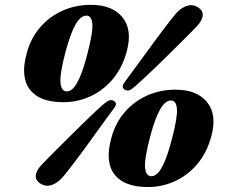

<svg xmlns="http://www.w3.org/2000/svg" viewBox="-20 -736 914 774"><path d="M346.5 -716.5Q433 -716.5 473.8 -666.2Q514.5 -616 491 -529Q473 -462 434.2 -416.5Q395.5 -371 344 -347.5Q292.5 -324 235.5 -324Q139.5 -324 100.5 -374.8Q61.5 -425.5 87.5 -520.5Q103 -580 140.2 -624Q177.5 -668 230.5 -692.2Q283.5 -716.5 346.5 -716.5ZM332 -518Q355 -605 352.2 -639Q349.5 -673 328.5 -673Q305.5 -673 285.2 -638.5Q265 -604 244.5 -528.5Q220.5 -437 223.8 -402.2Q227 -367.5 250 -367.5Q262 -367.5 275 -380.2Q288 -393 302.2 -425.5Q316.5 -458 332 -518ZM524 -387.5Q510 -375 501 -372Q492 -369 482 -375Q474 -380.5 475 -388.8Q476 -397 487 -411Q498 -426 515 -449.2Q532 -472.5 552.2 -500Q572.5 -527.5 593.2 -556Q614 -584.5 633.2 -610Q652.5 -635.5 667.8 -655Q683 -674.5 691.5 -684Q713.5 -707 735.8 -713.2Q758 -719.5 779 -706Q799 -693 797.2 -673.2Q795.5 -653.5 774 -630.5Q765 -621 747.8 -603.5Q730.5 -586 707.2 -563Q684 -540 658.5 -514.8Q633 -489.5 607.8 -465.2Q582.5 -441 560.8 -420.8Q539 -400.5 524 -387.5ZM397 -315.5Q411 -328 420.5 -331.2Q430 -334.5 440 -329Q448.5 -323 447 -314.5Q445.5 -306 434 -292Q422.5 -277 405.8 -253.8Q389 -230.5 369 -202.8Q349 -175 328 -146.2Q307 -117.5 287.8 -91.8Q268.5 -66 253.2 -46.8Q238 -27.5 229 -18Q208 4.5 185.2 10.8Q162.5 17 142 3.5Q122.5 -9 124.2 -28.8Q126 -48.5 147.5 -71.5Q156.5 -81 174 -98.8Q191.5 -116.5 214.8 -139.8Q238 -163 263.5 -188.2Q289 -213.5 314 -237.8Q339 -262 360.5 -282.5Q382 -303 397 -315.5ZM687.5 -374.5Q774 -374.5 814.8 -324.2Q855.5 -274 832 -187Q814 -120 775.2 -74.5Q736.5 -29 685 -5.5Q633.5 18 576.5 18Q480.5 18 441.5 -32.8Q402.5 -83.5 428.5 -178.5Q444 -238 481.2 -282Q518.5 -326 571.5 -350.2Q624.5 -374.5 687.5 -374.5ZM673 -176Q696 -263 693.2 -297Q690.5 -331 669.5 -331Q646.5 -331 626.2 -296.5Q606 -262 585.5 -186.5Q561.5 -95 564.8 -60.2Q568 -25.5 591 -25.5Q603 -25.5 616 -38.2Q629 -51 643.2 -83.5Q657.5 -116 673 -176Z"/></svg>

Font: Fraunces Black
Style: Italic
Weight: 900
Italic angle: -16°
Version: Version 1.000;[b76b70a41]